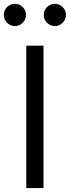

<svg xmlns="http://www.w3.org/2000/svg" viewBox="-62 -961 357 981"><path d="M160.2 -727.5V0H72.3V-727.5ZM14.2 -828.1Q-9.3 -828.1 -25.9 -844.7Q-42.5 -861.3 -42.5 -884.8Q-42.5 -908.2 -25.9 -924.8Q-9.3 -941.4 14.2 -941.4Q37.6 -941.4 54.2 -924.8Q70.8 -908.2 70.8 -884.8Q70.8 -861.3 54.2 -844.7Q37.6 -828.1 14.2 -828.1ZM218.3 -828.1Q194.8 -828.1 178.2 -844.7Q161.6 -861.3 161.6 -884.8Q161.6 -908.2 178.2 -924.8Q194.8 -941.4 218.3 -941.4Q241.7 -941.4 258.3 -924.8Q274.9 -908.2 274.9 -884.8Q274.9 -861.3 258.3 -844.7Q241.7 -828.1 218.3 -828.1Z"/></svg>

Font: Inter Display
Style: Regular
Weight: 400
Designer: Rasmus Andersson
Foundry: rsms
Version: Version 4.001;git-9221beed3